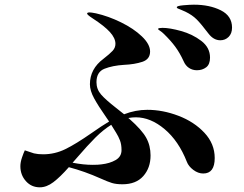

<svg xmlns="http://www.w3.org/2000/svg" viewBox="-20 -769 1040 820"><path d="M971 -651Q971 -626 956.5 -611.5Q942 -597 921 -597Q892 -597 870 -626Q839 -667 820 -686Q801 -705 772 -719Q762 -724 752.5 -727.5Q743 -731 739 -733Q735 -735 735 -738Q735 -744 763 -746.5Q791 -749 808 -749Q875 -749 923 -725Q971 -701 971 -651ZM897 -94Q897 -28 848 -28Q826 -28 805.5 -43.5Q785 -59 778 -78Q743 -167 683 -217.5Q623 -268 560 -268Q545 -268 528 -265L533 -261Q586 -214 604.5 -180.5Q623 -147 623 -105Q623 -52 592 -17Q561 18 503 18Q476 18 458 12.5Q440 7 409 -7Q342 -37 274 -55Q237 -13 208 9Q179 31 150 31Q114 31 90.5 4.5Q67 -22 67 -59Q67 -76 74 -96.5Q81 -117 86 -127Q108 -119 125 -114Q142 -110 164 -110Q214 -110 259 -132Q304 -154 370 -200Q417 -233 446 -250L433 -269Q400 -316 382 -349Q364 -382 364 -409Q364 -475 422 -518Q449 -539 461 -552Q473 -565 473 -582Q473 -606 449.5 -632Q426 -658 375 -691Q352 -706 352 -711Q352 -716 363 -716Q370 -716 390 -712Q443 -700 497 -673.5Q551 -647 586 -613.5Q621 -580 621 -549Q621 -516 588 -505Q555 -494 509 -492Q461 -489 426.5 -475.5Q392 -462 392 -418Q392 -388 411.5 -365.5Q431 -343 476 -308L510 -281Q559 -300 609 -300Q675 -300 742 -274.5Q809 -249 853 -202Q897 -155 897 -94ZM655 -645Q655 -648 661 -649Q667 -650 674 -650Q705 -650 753.5 -636.5Q802 -623 839.5 -594.5Q877 -566 877 -523Q877 -494 860.5 -481.5Q844 -469 821 -469Q802 -469 787 -479Q772 -489 764 -508Q748 -543 728.5 -569.5Q709 -596 679 -625Q672 -632 663.5 -637.5Q655 -643 655 -645ZM455 -236Q420 -214 387 -181Q354 -148 311 -98L290 -74Q337 -65 375 -65Q401 -65 413 -67Q449 -71 474 -85.5Q499 -100 499 -128Q499 -152 492.5 -169Q486 -186 476 -202Q466 -218 463 -223Z"/></svg>

Font: Shippori Mincho ExtraBold
Style: Regular
Weight: 800
Designer: FONTDASU
Foundry: FONTDASU / Google Inc. / but / Adobe
Version: Version 3.110; ttfautohint (v1.8.3)